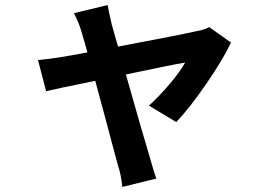

<svg xmlns="http://www.w3.org/2000/svg" viewBox="-20 -628 1040 758"><path d="M676 -146 568 -211Q608 -247 649.5 -296Q691 -345 711 -381Q657 -372 477 -334Q547 -87 572 -5Q586 46 597 77L463 110Q458 61 445 22Q438 -2 424.5 -53.5Q411 -105 390 -183Q369 -261 356 -309Q195 -276 162 -268L130 -391Q183 -396 223 -403Q233 -404 325 -421Q318 -449 301 -505Q292 -537 272 -576L405 -608Q407 -593 421 -532L446 -444Q690 -490 756 -505Q786 -510 806 -521L892 -460Q861 -394 795 -298Q729 -202 676 -146Z"/></svg>

Font: Noto Sans Korean Bold
Style: Bold
Weight: 700
Designer: Ryoko NISHIZUKA  (kana & ideographs); Paul D. Hunt (Latin, Greek & Cyrillic); Wenlong ZHANG  (bopomofo); Sandoll Communi
Foundry: Adobe Systems Incorporated
Version: Version 1.000;PS 1;hotconv 1.0.78;makeotf.lib2.5.61930